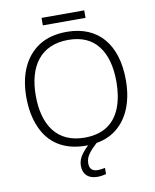

<svg xmlns="http://www.w3.org/2000/svg" viewBox="-109 -922 986 1222"><g transform="rotate(-10 384.0 -311.0)"><path d="M245.1 -840.3V-792H521V-840.3ZM705.1 -357.9C705.1 -585.4 592.8 -725.1 387.2 -725.1C315.4 -725.1 255.9 -709.5 207.5 -678.7C110.8 -616.2 62 -503.9 62 -358.9C62 -286.1 73.7 -222.2 97.7 -166.5C144.5 -55.2 239.7 9.8 383.8 9.8H396.5C381.3 23.4 367.7 38.1 356 54.2C337.4 78.6 328.1 104 328.1 129.9C328.1 187 362.3 217.8 420.9 217.8C443.8 217.8 460.9 213.9 477.1 210V169.9C465.3 172.4 448.7 175.8 429.2 175.8C394.5 175.8 377 158.2 377 123C377 100.1 384.8 79.1 399.9 59.6C414.1 41 431.6 22.5 452.1 4.4C493.7 -2.4 530.3 -16.1 561.5 -36.6C656.7 -98.6 705.1 -212.9 705.1 -357.9ZM123 -358.9C123 -546.9 208 -672.9 387.2 -672.9C472.7 -672.9 536.6 -645 579.6 -589.8C622.6 -534.7 644 -457 644 -357.9C644 -294.9 634.8 -239.3 616.7 -191.9C579.6 -96.2 504.4 -42 383.8 -42C205.6 -42 123 -168.9 123 -358.9Z"/></g></svg>

Font: Noto Reveo Sans
Style: Regular
Weight: 300
Designer: Monotype Design Team
Foundry: Monotype Imaging Inc.
Version: Version 2.007